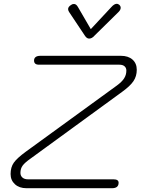

<svg xmlns="http://www.w3.org/2000/svg" viewBox="-20 -995 750 1015"><path d="M36 -75Q36 -111 53 -135Q70 -159 115 -192L598 -543Q624 -562 636 -580.5Q648 -599 648 -622Q648 -636 638.5 -644.5Q629 -653 611 -653H186Q160 -653 160 -675Q160 -687 168.5 -693.5Q177 -700 194 -700H619Q658 -700 680.5 -680Q703 -660 703 -626Q703 -592 685.5 -566Q668 -540 625 -509L142 -157Q112 -136 100 -120Q88 -104 88 -81Q88 -66 98.5 -56.5Q109 -47 128 -47H580Q607 -47 607 -29Q607 0 572 0H120Q82 0 59 -21Q36 -42 36 -75ZM429 -806 345 -932Q340 -940 340 -947Q340 -959 356 -969Q362 -974 371 -974Q383 -974 392 -958L460 -841L569 -958Q584 -975 598 -975Q603 -975 610 -970Q618 -963 618 -954Q618 -943 607 -932L479 -806Q466 -791 451 -791Q439 -791 429 -806Z"/></svg>

Font: Kodchasan ExtraLight
Style: Italic
Weight: 275
Italic angle: -10°
Version: Version 1.000; ttfautohint (v1.6)